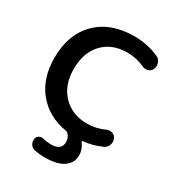

<svg xmlns="http://www.w3.org/2000/svg" viewBox="-221 -875 1130 1230"><g transform="rotate(30 343.5 -260.0)"><path d="M332 4Q194 -19 114 -116.5Q34 -214 34 -365Q34 -538 135 -639Q236 -740 410 -740Q509 -740 595 -701Q616 -691 624 -668Q632 -645 623 -623Q615 -603 594 -596Q573 -589 554 -598Q492 -627 424 -627Q311 -627 244 -556.5Q177 -486 177 -365Q177 -245 246 -174Q315 -103 424 -103Q492 -103 554 -132Q573 -141 594 -134Q615 -127 623 -107Q632 -85 624 -62Q616 -39 595 -29Q529 1 458 8Q450 8 455 16Q484 55 484 98Q484 155 437 187.5Q390 220 299 220Q261 220 221 212Q201 208 190 190Q179 172 182 151Q184 134 199.5 124.5Q215 115 232 120Q264 128 290 128Q369 128 369 67Q369 35 347 12Q340 5 332 4Z"/></g></svg>

Font: Rounded Mplus 1c Bold
Style: Bold
Weight: 700
Version: Version 1.059.20150529